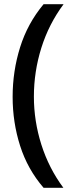

<svg xmlns="http://www.w3.org/2000/svg" viewBox="-20 -734 352 912"><path d="M40 -274Q40 -396 75.5 -509.5Q111 -623 187 -714H282Q212 -620 176.5 -507Q141 -394 141 -275Q141 -159 176.5 -47Q212 65 281 158H187Q111 70 75.5 -41.5Q40 -153 40 -274Z"/></svg>

Font: Noto Sans Arabic Med
Style: Regular
Weight: 500
Designer: Monotype Design Team, Nadine Chahine, Nizar Qandah and Khaled Hosny
Foundry: Monotype Imaging Inc.
Version: Version 2.012; ttfautohint (v1.8.4.7-5d5b)